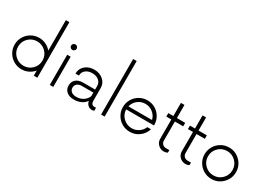

<svg xmlns="http://www.w3.org/2000/svg" viewBox="-6 -1832 3799 2754"><g transform="rotate(30 1893.5 -455.0)"><path d="M522.5 -919.9H581.1V0H522.5V-85Q486.3 -41 433.6 -15.6Q380.9 9.8 321.3 9.8Q250.5 9.8 190.7 -24.9Q130.9 -59.6 95.9 -119.4Q61 -179.2 61 -250Q61 -320.8 95.9 -380.6Q130.9 -440.4 190.7 -475.1Q250.5 -509.8 321.3 -509.8Q380.9 -509.8 433.6 -484.4Q486.3 -459 522.5 -415ZM321.3 -48.8Q404.8 -48.8 463.6 -107.4Q522.5 -166 522.5 -250Q522.5 -334 463.6 -392.6Q404.8 -451.2 321.3 -451.2Q236.8 -451.2 177.7 -392.6Q118.7 -334 118.7 -250Q118.7 -166 177.7 -107.4Q236.8 -48.8 321.3 -48.8Z M816.4 -596.2Q797.4 -596.2 783.7 -609.4Q770 -622.6 770 -641.1Q770 -660.6 783.7 -674.1Q797.4 -687.5 816.4 -687.5Q835.4 -687.5 848.9 -674.1Q862.3 -660.6 862.3 -641.1Q862.3 -622.6 848.6 -609.4Q835 -596.2 816.4 -596.2ZM787.6 0V-500H844.7V0Z M1500 -47.4H1525.9V0Q1512.2 9.8 1492.2 9.8Q1449.2 9.8 1422.1 -15.1Q1395 -40 1386.2 -82.5Q1358.9 -39.1 1306.9 -14.6Q1254.9 9.8 1189.9 9.8Q1113.3 9.8 1069.1 -27.6Q1024.9 -64.9 1024.9 -128.9Q1024.9 -192.9 1067.6 -230.2Q1110.4 -267.6 1183.6 -267.6H1383.8V-325.2Q1383.8 -382.8 1341.3 -417Q1298.8 -451.2 1233.4 -451.2Q1168 -451.2 1125.2 -417Q1082.5 -382.8 1082.5 -325.2H1024.9Q1024.9 -406.7 1084.5 -458.3Q1144 -509.8 1233.4 -509.8Q1321.8 -509.8 1382.1 -458Q1442.4 -406.2 1442.4 -325.2V-116.2Q1442.4 -47.4 1500 -47.4ZM1201.2 -41Q1264.2 -41 1313.7 -73Q1363.3 -105 1383.8 -157.7V-217.3H1193.8Q1145.5 -217.3 1116.9 -193.4Q1088.4 -169.4 1088.4 -129.9Q1088.4 -89.4 1118.7 -65.2Q1148.9 -41 1201.2 -41Z M1637.2 0V-919.9H1695.8V0Z M2373 -257.3V-243.7H1911.6Q1913.6 -162.1 1972.7 -105.5Q2031.7 -48.8 2114.3 -48.8Q2177.2 -48.8 2228.3 -83.5Q2279.3 -118.2 2301.8 -174.8H2362.8Q2337.9 -93.3 2269.8 -41.7Q2201.7 9.8 2114.3 9.8Q2043.5 9.8 1983.6 -24.9Q1923.8 -59.6 1888.9 -119.4Q1854 -179.2 1854 -250Q1854 -320.8 1888.9 -380.6Q1923.8 -440.4 1983.6 -475.1Q2043.5 -509.8 2114.3 -509.8Q2183.6 -509.8 2242.2 -476.6Q2300.8 -443.4 2335.7 -385.5Q2370.6 -327.6 2373 -257.3ZM2114.3 -451.2Q2042.5 -451.2 1988.3 -408.2Q1934.1 -365.2 1918 -297.4H2309.1Q2293 -364.3 2238.5 -407.7Q2184.1 -451.2 2114.3 -451.2Z M2741.7 -442.4H2604V-127.4Q2604 -92.3 2627.2 -69.8Q2650.4 -47.4 2684.1 -47.4H2740.2V-6.3Q2715.3 9.8 2677.7 9.8Q2623.5 9.8 2584.5 -28.6Q2545.4 -66.9 2545.4 -120.1V-442.4H2461.9V-500H2545.4V-717.3H2604V-500H2741.7Z M3100.1 -442.4H2962.4V-127.4Q2962.4 -92.3 2985.6 -69.8Q3008.8 -47.4 3042.5 -47.4H3098.6V-6.3Q3073.7 9.8 3036.1 9.8Q2981.9 9.8 2942.9 -28.6Q2903.8 -66.9 2903.8 -120.1V-442.4H2820.3V-500H2903.8V-717.3H2962.4V-500H3100.1Z M3467.3 9.8Q3396.5 9.8 3336.7 -24.9Q3276.9 -59.6 3241.9 -119.4Q3207 -179.2 3207 -250Q3207 -320.8 3241.9 -380.6Q3276.9 -440.4 3336.7 -475.1Q3396.5 -509.8 3467.3 -509.8Q3574.7 -509.8 3650.9 -433.6Q3727.1 -357.4 3727.1 -250Q3727.1 -142.6 3650.9 -66.4Q3574.7 9.8 3467.3 9.8ZM3467.3 -48.8Q3550.8 -48.8 3609.6 -107.4Q3668.5 -166 3668.5 -250Q3668.5 -334 3609.6 -392.6Q3550.8 -451.2 3467.3 -451.2Q3382.8 -451.2 3323.7 -392.6Q3264.6 -334 3264.6 -250Q3264.6 -166 3323.7 -107.4Q3382.8 -48.8 3467.3 -48.8Z"/></g></svg>

Font: Now Alt Light
Style: Regular
Weight: 300
Designer: Alfredo Marco Pradil
Foundry: Alfredo Marco Pradil
Version: Version 1.002;PS 001.002;hotconv 1.0.88;makeotf.lib2.5.64775